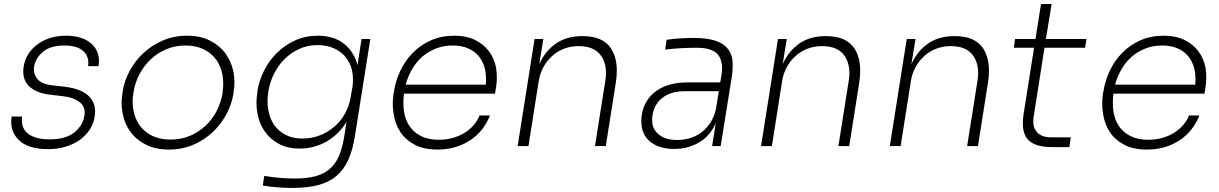

<svg xmlns="http://www.w3.org/2000/svg" viewBox="-20 -716 5974 941"><path d="M215 15Q117 15 72 -30Q35 -66 35 -119Q35 -131 37 -145H88Q87 -136 87 -128Q87 -115 90 -102Q95 -82 111 -66.5Q127 -51 154.5 -42Q182 -33 223 -33Q301 -33 343 -66Q385 -99 393 -146Q395 -155 395 -164Q395 -196 371 -215Q341 -239 285 -245L224 -252Q156 -260 121 -295Q94 -322 94 -365Q94 -377 96 -390Q101 -422 118 -449.5Q135 -477 162 -497.5Q189 -518 224.5 -529.5Q260 -541 303 -541Q385 -541 429 -501Q465 -468 465 -417Q465 -405 463 -392H412Q413 -400 413 -408Q413 -441 390 -464Q360 -493 296 -493Q227 -493 190.5 -462Q154 -431 147 -389Q146 -382 146 -376Q146 -349 163 -329Q184 -304 235 -298L296 -291Q332 -287 362 -276.5Q392 -266 412 -248Q432 -230 441 -204Q446 -188 446 -170Q446 -158 444 -145Q439 -111 420.5 -82Q402 -53 372.5 -31.5Q343 -10 303 2.5Q263 15 215 15Z M808 17Q742 17 695 -7Q648 -31 619.5 -69.5Q591 -108 582 -157Q576 -184 576 -212Q576 -234 580 -257L581 -267Q589 -319 615.5 -368.5Q642 -418 683 -456Q724 -494 778 -517.5Q832 -541 897 -541Q961 -541 1008 -517.5Q1055 -494 1083.5 -456Q1112 -418 1123 -369Q1129 -341 1129 -313Q1129 -290 1125 -267L1124 -257Q1116 -206 1090 -157Q1064 -108 1023.5 -69.5Q983 -31 928.5 -7Q874 17 808 17ZM816 -32Q869 -32 912.5 -51Q956 -70 989 -101.5Q1022 -133 1043 -174.5Q1064 -216 1071 -262Q1074 -284 1074 -305Q1074 -329 1070 -351Q1062 -393 1039 -424.5Q1016 -456 978 -474.5Q940 -493 889 -493Q838 -493 794.5 -474.5Q751 -456 718 -424.5Q685 -393 663 -351Q641 -309 634 -262Q630 -239 630 -217Q630 -196 634 -175Q642 -133 664.5 -101.5Q687 -70 725 -51Q763 -32 816 -32Z M1412 205Q1376 205 1338.5 202Q1301 199 1268 193L1275 146Q1310 152 1349 155.5Q1388 159 1423 159Q1483 159 1525 148Q1567 137 1596 112Q1625 87 1642 46.5Q1659 6 1668 -52L1678 -118Q1641 -58 1581.5 -23Q1522 12 1448 12Q1389 12 1346.5 -11Q1304 -34 1277.5 -72Q1251 -110 1242 -159Q1237 -185 1237 -212Q1237 -236 1241 -261L1242 -271Q1250 -322 1274.5 -370.5Q1299 -419 1337.5 -457Q1376 -495 1426.5 -518Q1477 -541 1537 -541Q1617 -541 1666.5 -501Q1716 -461 1732 -397L1752 -525H1795L1720 -52Q1709 19 1687 67.5Q1665 116 1628 147Q1591 178 1538 191.5Q1485 205 1412 205ZM1463 -37Q1508 -37 1547.5 -52.5Q1587 -68 1618.5 -95Q1650 -122 1671 -159.5Q1692 -197 1699 -242L1708 -293Q1710 -310 1710 -326Q1710 -350 1705 -372Q1696 -409 1673.5 -436.5Q1651 -464 1616 -479.5Q1581 -495 1536 -495Q1487 -495 1446 -476Q1405 -457 1373.5 -425.5Q1342 -394 1322 -352.5Q1302 -311 1295 -266Q1291 -242 1291 -220Q1291 -198 1295 -177Q1302 -135 1323.5 -104Q1345 -73 1380 -55Q1415 -37 1463 -37Z M2124 17Q2057 17 2012 -7Q1967 -31 1941.5 -70Q1916 -109 1909 -159Q1905 -184 1905 -209Q1905 -234 1909 -259L1911 -269Q1919 -320 1942 -369Q1965 -418 2002.5 -456.5Q2040 -495 2091.5 -518Q2143 -541 2206 -541Q2266 -541 2308.5 -520Q2351 -499 2376.5 -464.5Q2402 -430 2411 -386Q2415 -362 2415 -337Q2415 -315 2412 -293L2406 -257H1960Q1957 -234 1957 -212Q1957 -191 1960 -170Q1966 -129 1987 -98Q2008 -67 2043.5 -49Q2079 -31 2131 -31Q2169 -31 2201 -40.5Q2233 -50 2258.5 -66Q2284 -82 2302.5 -104Q2321 -126 2330 -150H2381Q2367 -113 2342.5 -82Q2318 -51 2285 -29Q2252 -7 2211.5 5Q2171 17 2124 17ZM2199 -493Q2154 -493 2116 -478Q2078 -463 2049 -437.5Q2020 -412 1999.5 -376.5Q1979 -341 1968 -301H2361Q2362 -315 2362 -328Q2362 -355 2357 -378Q2348 -413 2328 -438.5Q2308 -464 2275.5 -478.5Q2243 -493 2199 -493Z M2517 0 2600 -525H2643L2623 -402Q2652 -466 2704.5 -502.5Q2757 -539 2833 -539H2836Q2935 -539 2975 -478Q3003 -434 3003 -369Q3003 -342 2998 -310L2949 0H2896L2947 -322Q2950 -341 2950 -358Q2950 -409 2925 -444Q2892 -490 2816 -490Q2778 -490 2745 -477.5Q2712 -465 2686.5 -442Q2661 -419 2643.5 -387.5Q2626 -356 2620 -317L2570 0Z M3284 14Q3244 14 3212 3Q3180 -8 3158.5 -29Q3137 -50 3128 -81Q3123 -99 3123 -121Q3123 -135 3125 -151Q3137 -227 3195.5 -269.5Q3254 -312 3349 -312H3510L3516 -350Q3519 -367 3519 -382Q3519 -422 3499 -448Q3471 -482 3395 -482Q3353 -482 3311.5 -479.5Q3270 -477 3240 -473L3247 -521Q3278 -526 3313.5 -528Q3349 -530 3381 -530Q3440 -530 3479.5 -518.5Q3519 -507 3541 -484Q3563 -461 3569 -426Q3571 -411 3571 -394Q3571 -370 3567 -342L3512 0H3470L3488 -112Q3459 -48 3404.5 -17Q3350 14 3284 14ZM3299 -30Q3327 -30 3356.5 -37.5Q3386 -45 3412 -63Q3438 -81 3458.5 -110Q3479 -139 3489 -182L3503 -269H3337Q3268 -269 3227 -237Q3186 -205 3178 -151Q3176 -139 3176 -128Q3176 -87 3203 -62Q3236 -30 3299 -30Z M3710 0 3793 -525H3836L3816 -402Q3845 -466 3897.5 -502.5Q3950 -539 4026 -539H4029Q4128 -539 4168 -478Q4196 -434 4196 -369Q4196 -342 4191 -310L4142 0H4089L4140 -322Q4143 -341 4143 -358Q4143 -409 4118 -444Q4085 -490 4009 -490Q3971 -490 3938 -477.5Q3905 -465 3879.5 -442Q3854 -419 3836.5 -387.5Q3819 -356 3813 -317L3763 0Z M4341 0 4424 -525H4467L4447 -402Q4476 -466 4528.5 -502.5Q4581 -539 4657 -539H4660Q4759 -539 4799 -478Q4827 -434 4827 -369Q4827 -342 4822 -310L4773 0H4720L4771 -322Q4774 -341 4774 -358Q4774 -409 4749 -444Q4716 -490 4640 -490Q4602 -490 4569 -477.5Q4536 -465 4510.5 -442Q4485 -419 4467.5 -387.5Q4450 -356 4444 -317L4394 0Z M5099 -482 5046 -144Q5044 -132 5044 -121Q5044 -89 5061 -70Q5083 -43 5131 -43H5228L5221 5H5134Q5097 5 5068 -3Q5039 -11 5020.5 -29.5Q5002 -48 4996 -78Q4993 -93 4993 -112Q4993 -131 4996 -153L5048 -482H4949L4955 -525H5055L5082 -696H5134L5106 -525H5305L5298 -482Z M5601 17Q5534 17 5489 -7Q5444 -31 5418.5 -70Q5393 -109 5386 -159Q5382 -184 5382 -209Q5382 -234 5386 -259L5388 -269Q5396 -320 5419 -369Q5442 -418 5479.5 -456.5Q5517 -495 5568.5 -518Q5620 -541 5683 -541Q5743 -541 5785.5 -520Q5828 -499 5853.5 -464.5Q5879 -430 5888 -386Q5892 -362 5892 -337Q5892 -315 5889 -293L5883 -257H5437Q5434 -234 5434 -212Q5434 -191 5437 -170Q5443 -129 5464 -98Q5485 -67 5520.5 -49Q5556 -31 5608 -31Q5646 -31 5678 -40.5Q5710 -50 5735.5 -66Q5761 -82 5779.5 -104Q5798 -126 5807 -150H5858Q5844 -113 5819.5 -82Q5795 -51 5762 -29Q5729 -7 5688.5 5Q5648 17 5601 17ZM5676 -493Q5631 -493 5593 -478Q5555 -463 5526 -437.5Q5497 -412 5476.5 -376.5Q5456 -341 5445 -301H5838Q5839 -315 5839 -328Q5839 -355 5834 -378Q5825 -413 5805 -438.5Q5785 -464 5752.5 -478.5Q5720 -493 5676 -493Z"/></svg>

Font: Sora ExtraLight
Style: Italic
Weight: 200
Designer: Jonathan Barnbrook, Juli√°n Moncada
Version: Version 1.000